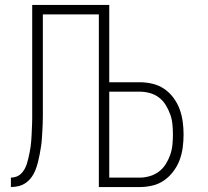

<svg xmlns="http://www.w3.org/2000/svg" viewBox="-20 -755 840 775"><path d="M379 0V-697H153V-324Q153 -308 153 -292Q153 -276 152.5 -259.5Q152 -243 151 -227Q150 -211 149 -195Q148 -179 145.5 -163Q143 -147 140 -131Q137 -115 133 -99.5Q129 -84 123 -68.5Q117 -53 107.5 -40Q98 -27 85 -17.5Q72 -8 56 -4Q40 0 24 0V-38Q35 -38 46 -42Q57 -46 65.5 -54.5Q74 -63 79.5 -73Q85 -83 88.5 -94Q92 -105 94.5 -116.5Q97 -128 99.5 -139.5Q102 -151 103.5 -162.5Q105 -174 106 -185.5Q107 -197 107.5 -208.5Q108 -220 108.5 -231.5Q109 -243 109.5 -255Q110 -267 110 -278.5Q110 -290 110 -301.5Q110 -313 110 -325V-735H421V-423H544Q570 -423 595.5 -417Q621 -411 642.5 -396.5Q664 -382 680 -360.5Q696 -339 705 -314.5Q714 -290 717.5 -264Q721 -238 721 -212Q721 -186 717.5 -159.5Q714 -133 705 -109Q696 -85 680 -63.5Q664 -42 642.5 -27Q621 -12 595.5 -6Q570 0 544 0ZM421 -38H544Q564 -38 584.5 -44Q605 -50 621.5 -62.5Q638 -75 649 -92.5Q660 -110 667 -130Q674 -150 676 -170.5Q678 -191 678 -212Q678 -232 676 -253Q674 -274 667 -293.5Q660 -313 649 -331Q638 -349 621.5 -361.5Q605 -374 584.5 -379.5Q564 -385 544 -385H421Z"/></svg>

Font: Iosevka Aile Extralight
Style: Regular
Weight: 200
Designer: Belleve Invis
Foundry: Belleve Invis
Version: Version 31.1.0; ttfautohint (v1.8.4)